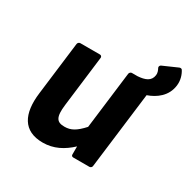

<svg xmlns="http://www.w3.org/2000/svg" viewBox="-151 -795 961 966"><g transform="rotate(30 329.5 -312.0)"><path d="M540 -610C529 -605 530 -596 532 -592C538 -581 543 -568 541 -555C536 -518 505 -507 463 -504H430C425 -504 417 -499 416 -491L375 -159C335 -115 308 -100 271 -100C227 -100 210 -119 220 -198L256 -491C257 -496 253 -504 245 -504H130C125 -504 117 -499 116 -491L78 -183C62 -56 102 24 216 24C279 24 330 -3 376 -46V2C376 7 380 12 387 12H481C486 12 494 8 495 0L550 -444C599 -461 650 -497 658 -563C662 -595 652 -624 639 -644C636 -648 630 -649 624 -647Z"/></g></svg>

Font: Falling Sky
Style: BdObl
Weight: 700
Designer: Paul D. Hunt
Foundry: Adobe Systems Incorporated
Version: Version 1.02